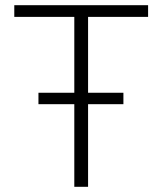

<svg xmlns="http://www.w3.org/2000/svg" viewBox="-20 -719 625 739"><path d="M266 -318H128V-362H266V-654H35V-699H550V-654H319V-362H455V-318H319V0H266Z"/></svg>

Font: Prompt ExtraLight
Style: Regular
Weight: 275
Designer: Katatrad Team
Foundry: CadsonDemak
Version: Version 1.001